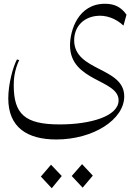

<svg xmlns="http://www.w3.org/2000/svg" viewBox="-20 -540 740 1020"><path d="M279 201C476 201 640 95 640 -28C640 -185 374 -160 374 -326C374 -392 416 -445 489 -455C542 -462 594 -443 636 -404L652 -462C624 -502 589 -520 538 -520C394 -520 352 -377 352 -299C352 -106 610 -119 610 -7C610 78 460 121 297 121C112 121 53 66 53 -87C53 -115 55 -163 82 -221L70 -224C48 -183 24 -92 24 -17C24 136 124 201 279 201ZM419 457 473 393 416 332 361 395ZM255 460 308 395 251 335 197 398Z"/></svg>

Font: Kawkab Mono Light
Style: Regular
Weight: 300
Monospace: yes
Designer: Abdullah Arif
Foundry: Abdullah Arif
Version: Version 1.000;PS 000.500;hotconv 1.0.88;makeotf.lib2.5.64775